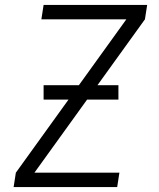

<svg xmlns="http://www.w3.org/2000/svg" viewBox="-20 -755 640 775"><path d="M35 0 44 -58 490 -677H147L156 -735H574L565 -677L119 -58H462L453 0ZM458 -353H156V-411H458Z"/></svg>

Font: Iosevka Aile Light Oblique
Style: Regular
Weight: 300
Italic angle: -9°
Designer: Belleve Invis
Foundry: Belleve Invis
Version: Version 31.1.0; ttfautohint (v1.8.4)